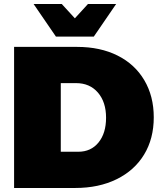

<svg xmlns="http://www.w3.org/2000/svg" viewBox="-20 -934 798 954"><path d="M744 -351Q744 -245 696 -166Q648 -87 559.5 -43.5Q471 0 354 0H50V-701H363Q478 -701 564 -658Q650 -615 697 -535.5Q744 -456 744 -351ZM507 -349Q507 -427 466.5 -474Q426 -521 358 -521H282V-180H369Q432 -180 469.5 -226Q507 -272 507 -349ZM417 -914H557L446 -752H258L147 -914H287L352 -843Z"/></svg>

Font: Argentum Sans Black
Style: Regular
Weight: 900
Designer: Julieta Ulanovsky (Modified by Cristiano Sobral)
Foundry: Julieta Ulanovsky
Version: Version 1.000; ttfautohint (v1.5.65-e2d9)